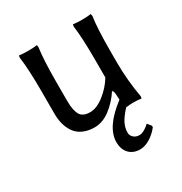

<svg xmlns="http://www.w3.org/2000/svg" viewBox="-154 -554 829 876"><g transform="rotate(-30 260.0 -116.0)"><path d="M434.1 141.1V148.9Q413.1 175.8 386.2 191.9Q359.4 208 335 208Q298.3 208 277.1 185.5Q255.9 163.1 255.9 125Q255.9 46.4 365.2 -36.1Q365.2 -38.6 364.7 -45.9Q364.3 -53.2 364 -58.8Q363.8 -64.5 362.8 -71Q361.8 -77.6 360.1 -81.3Q358.4 -85 356 -85V-87.9Q327.1 -43.5 287.4 -13.2Q247.6 17.1 205.1 17.1Q169.4 17.1 143.3 4.6Q117.2 -7.8 103 -29.3Q88.9 -50.8 82.5 -75.4Q76.2 -100.1 76.2 -128.9V-250Q76.2 -361.3 66.9 -429.2L68.8 -439.9Q86.9 -437 116.2 -437Q144.5 -437 163.1 -439.9L165 -429.2Q155.8 -366.2 155.8 -250V-149.9Q155.8 -124.5 159.4 -106.4Q163.1 -88.4 168.7 -78.1Q174.3 -67.9 183.6 -62.3Q192.9 -56.6 201.4 -54.9Q210 -53.2 222.2 -53.2Q256.8 -53.2 296.4 -84.5Q335.9 -115.7 359.9 -155.8V-250Q359.9 -364.7 351.1 -429.2L353 -439.9Q371.6 -437 399.9 -437Q428.7 -437 446.8 -439.9L449.2 -429.2Q439.9 -366.2 439.9 -250V-192.9Q439.9 -94.7 457 -1L455.1 9.8Q435.5 6.8 410.2 6.8Q395.5 6.8 376 9.8V7.8Q347.7 38.1 334.7 62.3Q321.8 86.4 321.8 113.8Q321.8 127.9 333.5 138.9Q345.2 149.9 363.8 149.9Q376 149.9 391.1 141.4Q406.2 132.8 418 121.1Z"/></g></svg>

Font: Linear Smooth Low Contrast
Style: Regular
Weight: 500
Designer: Philipp H. Poll, Flanker
Foundry: Philipp H. Poll, reworked by Flanker
Version: Version 1.010 | FøM Fix